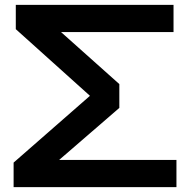

<svg xmlns="http://www.w3.org/2000/svg" viewBox="-20 -770 782 790"><path d="M36 0V-101L371 -394V-357L45 -650V-750H694V-638H97L146 -714L471 -424V-326L154 -52L99 -112H706V0Z"/></svg>

Font: Unbounded
Style: Regular
Weight: 400
Designer: Luke Prowse, Jean-Baptiste Morizot, Fátima Lázaro, Florian Runge
Foundry: NaN
Version: Version 1.701;gftools[0.9.28.dev5+ged2979d]